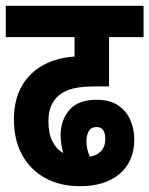

<svg xmlns="http://www.w3.org/2000/svg" viewBox="-20 -642 515 662"><path d="M256 0Q187 0 136 -28Q85 -56 56.5 -107.5Q28 -159 28 -230Q28 -298 55 -345Q82 -392 129 -417.5Q176 -443 237 -447V-514H0V-622H475V-514H356V-344H307Q262 -344 233 -337Q204 -330 184 -314Q166 -299 156.5 -277.5Q147 -256 147 -224Q147 -182 160.5 -155Q174 -128 198 -114Q194 -129 191.5 -144.5Q189 -160 189 -176Q189 -227 219 -262.5Q249 -298 313 -298Q359 -298 387.5 -278.5Q416 -259 429.5 -228Q443 -197 443 -162Q443 -86 393 -43Q343 0 256 0ZM278 -157Q278 -141 281 -127.5Q284 -114 290 -102Q313 -105 328 -120.5Q343 -136 343 -163Q343 -204 313 -204Q294 -204 286 -189.5Q278 -175 278 -157Z"/></svg>

Font: Noto Sans ExtraCondensed
Style: Bold
Weight: 700
Width: 2
Designer: Monotype Design Team
Foundry: Monotype Imaging Inc.
Version: Version 2.013; ttfautohint (v1.8.4.7-5d5b)